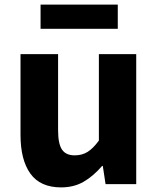

<svg xmlns="http://www.w3.org/2000/svg" viewBox="-20 -799 686 833"><path d="M69 -214V-564H232V-234Q232 -175 249 -150Q266 -125 304 -125Q336 -125 360 -140Q384 -155 409 -189V-564H571V0H438L426 -79H423Q384 -34 342 -10Q300 14 245 14Q155 14 112 -45.5Q69 -105 69 -214ZM156 -779H491V-674H156Z"/></svg>

Font: Merged Yaku Han JP ExtraBold
Style: Regular
Weight: 800
Designer: Ryoko NISHIZUKA 西塚涼子 (kana, bopomofo & ideographs); Paul D. Hunt (Latin, Greek & Cyrillic); Sandoll Communications 산돌커뮤니
Foundry: Adobe
Version: Version 2.004